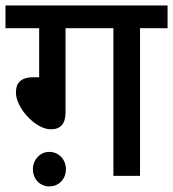

<svg xmlns="http://www.w3.org/2000/svg" viewBox="-20 -642 632 701"><path d="M394 -539.1V0H491.2V-539.1H591.8V-622.1H0V-539.1H123V-359.9H102.1C52.7 -359.9 38.1 -335.9 38.1 -304.2C38.1 -276.4 55.7 -242.7 81.5 -215.3C107.4 -188 138.2 -169.9 166 -169.9C201.7 -169.9 219.2 -190.4 219.2 -231.9V-539.1ZM100.1 -24.4C100.1 12.2 126.5 38.6 159.7 38.6C194.8 38.6 220.7 12.2 220.7 -24.4C220.7 -41.5 214.8 -56.6 203.6 -68.8C191.9 -81.1 177.2 -87.4 159.7 -87.4C143.1 -87.4 128.9 -81.1 117.7 -68.8C106 -56.6 100.1 -41.5 100.1 -24.4Z"/></svg>

Font: Noto Reveo Sans
Style: Regular
Weight: 500
Designer: Monotype Design Team
Foundry: Monotype Imaging Inc.
Version: Version 2.007